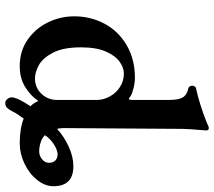

<svg xmlns="http://www.w3.org/2000/svg" viewBox="-62 -683 814 730"><g transform="rotate(90 345.0 -318.0)"><path d="M350 45Q350 35 359 15.5Q368 -4 384 -27Q371 -39 364 -57Q346 -29 312 -7.5Q278 14 232 14Q174 14 131 -16Q88 -46 65 -93.5Q42 -141 42 -193Q42 -256 70.5 -309Q99 -362 152.5 -393Q206 -424 276 -424Q294 -424 316 -418.5Q338 -413 346 -407Q354 -401 356 -401Q360 -401 360 -417V-555Q360 -589 350.5 -605.5Q341 -622 316 -627Q306 -630 306 -642Q306 -647 308.5 -651Q311 -655 315 -656Q378 -670 446 -697Q462 -705 466 -705Q476 -705 476 -695Q476 -688 473.5 -663Q471 -638 470 -604L467 -152Q467 -140 470 -128Q498 -154 537 -172Q576 -190 612 -190Q688 -190 688 -114Q688 -82 664 -52Q640 -22 602 -4Q564 14 525 14Q469 14 431 -1Q410 27 404 41Q397 55 390 62Q383 69 371 69Q363 69 356.5 61Q350 53 350 45ZM360 -128V-279Q360 -304 347 -328Q334 -352 311 -367Q288 -382 259 -382Q238 -382 215 -366Q192 -350 176 -313.5Q160 -277 160 -219Q160 -151 180.5 -112Q201 -73 228 -58.5Q255 -44 279 -44Q313 -44 336.5 -68.5Q360 -93 360 -128ZM599 -97Q599 -113 590 -121.5Q581 -130 567 -130Q551 -130 529 -116Q507 -102 494 -82Q504 -71 521.5 -65.5Q539 -60 556 -60Q572 -60 585.5 -71Q599 -82 599 -97Z"/></g></svg>

Font: EB Garamond SemiBold
Style: Italic
Weight: 600
Italic angle: -17.2°
Designer: Georg Duffner and Octavio Pardo
Foundry: Georg Duffner
Version: Version 1.000